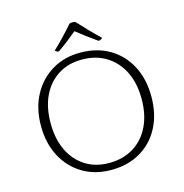

<svg xmlns="http://www.w3.org/2000/svg" viewBox="-132 -1058 1138 1186"><g transform="rotate(-15 437.5 -464.5)"><path d="M435 7Q331 7 252 -40.5Q173 -88 128.5 -172.5Q84 -257 84 -368Q84 -479 129 -563.5Q174 -648 253 -695.5Q332 -743 435 -743Q541 -743 621 -696Q701 -649 745.5 -564.5Q790 -480 790 -368Q790 -256 746 -171.5Q702 -87 622 -40Q542 7 435 7ZM433 -38Q522 -38 588.5 -78.5Q655 -119 691.5 -193.5Q728 -268 728 -368Q728 -470 691.5 -543.5Q655 -617 589 -658Q523 -699 433 -699Q346 -699 281.5 -658Q217 -617 181.5 -543.5Q146 -470 146 -368Q146 -268 181.5 -194Q217 -120 281.5 -79Q346 -38 433 -38ZM292 -791Q285 -795 291 -800Q322 -829 352.5 -861Q383 -893 416 -931Q421 -936 428 -936H446Q453 -936 458 -931Q493 -893 524 -861Q555 -829 586 -800Q591 -795 585 -791Q583 -790 580 -788.5Q577 -787 574 -786Q568 -782 561 -786Q530 -808 495.5 -833.5Q461 -859 425 -888H445Q411 -860 378 -834Q345 -808 314 -787Q308 -783 301 -785Q299 -787 296.5 -788.5Q294 -790 292 -791Z"/></g></svg>

Font: Hahmlet ExtraLight
Style: Regular
Weight: 250
Designer: Minjoo Ham & Mark Frömberg
Foundry: hypertype
Version: Version 1.002